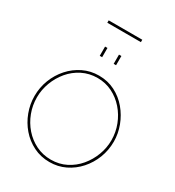

<svg xmlns="http://www.w3.org/2000/svg" viewBox="-252 -1238 1260 1386"><g transform="rotate(30 378.5 -545.0)"><path d="M379 5Q306 5 245 -25.5Q184 -56 140 -107Q96 -158 72 -222.5Q48 -287 48 -355Q48 -426 73 -490.5Q98 -555 143 -605.5Q188 -656 248.5 -685.5Q309 -715 379 -715Q453 -715 513.5 -684Q574 -653 617.5 -601Q661 -549 685 -485Q709 -421 709 -355Q709 -283 684 -218.5Q659 -154 614 -103.5Q569 -53 509 -24Q449 5 379 5ZM68 -355Q68 -289 91 -228Q114 -167 156 -119Q198 -71 255 -43Q312 -15 379 -15Q448 -15 505 -44Q562 -73 603 -122Q644 -171 666.5 -231.5Q689 -292 689 -355Q689 -421 665.5 -482Q642 -543 600 -591Q558 -639 501.5 -667Q445 -695 379 -695Q310 -695 252.5 -666Q195 -637 154 -588Q113 -539 90.5 -478.5Q68 -418 68 -355ZM311 -841V-918H331V-841ZM427 -841V-918H447V-841ZM239 -1075V-1095H519V-1075Z"/></g></svg>

Font: Raleway Thin Thin
Style: Regular
Weight: 250
Version: Version 4.026